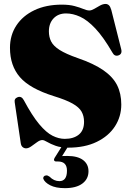

<svg xmlns="http://www.w3.org/2000/svg" viewBox="-20 -735 662 972"><path d="M325.5 12.5Q287.5 12.5 261.5 3Q235.5 -6.5 219.2 -16.2Q203 -26 194 -26Q182.5 -26 168 -15.5Q153.5 -5 138.8 5.5Q124 16 112 16Q102.5 16 94.8 9.8Q87 3.5 85 -10.5L54.5 -217Q51 -236 69.5 -243Q88.5 -250 100.5 -228Q143 -148.5 178.8 -106Q214.5 -63.5 246 -47.8Q277.5 -32 308 -32Q352.5 -32 379 -53.5Q405.5 -75 405.5 -118.5Q405.5 -147.5 393 -169.8Q380.5 -192 347.2 -210.8Q314 -229.5 252 -248.5Q131 -286.5 80.8 -344.5Q30.5 -402.5 30.5 -493Q30.5 -557 63 -606.2Q95.5 -655.5 154.5 -683.5Q213.5 -711.5 293 -711.5Q331 -711.5 357.8 -704.2Q384.5 -697 402.2 -689.5Q420 -682 432.5 -682Q443 -682 457.2 -690.2Q471.5 -698.5 486.2 -706.8Q501 -715 514.5 -715Q524 -715 531.2 -708.5Q538.5 -702 543.5 -684.5L593.5 -486.5Q600 -461.5 579.5 -454.5Q560 -448 549 -469Q503.5 -547.5 463 -590.5Q422.5 -633.5 385.8 -650.2Q349 -667 314.5 -667Q275 -667 251.2 -642Q227.5 -617 227.5 -576Q227.5 -547.5 239 -524.8Q250.5 -502 282 -482Q313.5 -462 373.5 -441Q455 -413 503.2 -379.5Q551.5 -346 572.8 -303.8Q594 -261.5 594 -206Q594 -145 562 -95.5Q530 -46 469.8 -16.8Q409.5 12.5 325.5 12.5ZM300 -5H332L294.5 55Q305 54.5 320.5 54.5Q373 54.5 400.5 75.2Q428 96 428 132Q428 171 397 194.2Q366 217.5 308.5 217.5Q262.5 217.5 234.2 203Q206 188.5 199 169.5Q198 163 201.8 158.5Q205.5 154 211.5 153.5Q217 152 221.2 154Q225.5 156 231 159.5Q253 182 280.5 182Q319 182 319 129Q319 82.5 273.5 82.5H265Q256.5 82.5 254.2 77.2Q252 72 256 65Z"/></svg>

Font: Fraunces 72pt S000 Black
Style: Regular
Weight: 900
Version: Version 1.000; ttfautohint (v1.8.3)